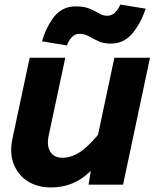

<svg xmlns="http://www.w3.org/2000/svg" viewBox="-20 -809 690 841"><path d="M266 -556 193 -214Q184 -170 200.5 -144Q217 -118 253 -118Q295 -118 335 -146Q375 -174 427 -240L421 -109Q370 -44 318.5 -16Q267 12 203 12Q144 12 101.5 -15Q59 -42 40 -90.5Q21 -139 35 -204L110 -556ZM637 -556 519 0H368L384 -100L481 -556ZM273 -610 164 -628Q184 -695 219 -738Q254 -781 312 -781Q349 -781 372.5 -771Q396 -761 413.5 -750.5Q431 -740 449 -740Q471 -740 485 -755Q499 -770 507 -789L618 -771Q596 -705 559 -661.5Q522 -618 465 -618Q433 -618 410 -629Q387 -640 368 -650.5Q349 -661 329 -661Q308 -661 294 -645.5Q280 -630 273 -610Z"/></svg>

Font: Azeret Mono Thin
Style: Bold Italic
Weight: 700
Italic angle: -12°
Version: Version 1.002